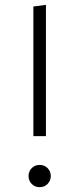

<svg xmlns="http://www.w3.org/2000/svg" viewBox="-20 -763 328 794"><path d="M170 -200H118V-736L170 -743ZM190 -35Q190 -16 177 -2.5Q164 11 144 11Q124 11 111 -2.5Q98 -16 98 -35Q98 -54 111 -67.5Q124 -81 144 -81Q164 -81 177 -67.5Q190 -54 190 -35Z"/></svg>

Font: Fira Sans Condensed Light
Style: Regular
Weight: 300
Width: 3
Designer: bBox Type GmbH & Carrois Corporate GbR & Edenspiekermann AG
Foundry: bBox Type GmbH & Carrois Corporate GbR & Edenspiekermann AG
Version: Version 4.301